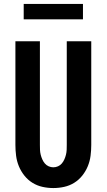

<svg xmlns="http://www.w3.org/2000/svg" viewBox="-20 -944 540 972"><path d="M250 8Q222 8 195 2Q168 -4 144.5 -18.5Q121 -33 103.5 -55Q86 -77 75.5 -102.5Q65 -128 61.5 -155.5Q58 -183 58 -210V-735H182V-210Q182 -198 182.5 -185.5Q183 -173 186 -161Q189 -149 194 -137.5Q199 -126 207 -116.5Q215 -107 226.5 -102Q238 -97 250 -97Q262 -97 273.5 -102Q285 -107 293 -116.5Q301 -126 306 -137.5Q311 -149 314 -161Q317 -173 317.5 -185.5Q318 -198 318 -210V-735H442V-210Q442 -183 438.5 -155.5Q435 -128 424.5 -102.5Q414 -77 396.5 -55Q379 -33 355.5 -18.5Q332 -4 305 2Q278 8 250 8ZM100 -846V-924H400V-846Z"/></svg>

Font: Iosevka SS18 Extrabold
Style: Regular
Weight: 800
Monospace: yes
Designer: Belleve Invis
Foundry: Belleve Invis
Version: Version 25.1.1; ttfautohint (v1.8.4)